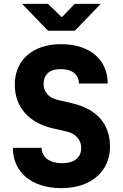

<svg xmlns="http://www.w3.org/2000/svg" viewBox="-20 -970 640 1000"><path d="M370 -810 505 -950H369L302 -880L230 -950H95L230 -810ZM300 10C453 10 553 -77 553 -206C553 -324 485 -402 356 -432L283 -449C233 -460 207 -492 207 -531C207 -583 239 -610 296 -610C357 -610 391 -581 391 -535H541C541 -660 447 -740 298 -740C150 -740 57 -657 57 -529C57 -414 129 -331 253 -302L327 -285C375 -274 403 -242 403 -199C403 -149 366 -120 303 -120C238 -120 197 -151 197 -200H47C47 -72 146 10 300 10Z"/></svg>

Font: Tekne LDO ExtraBold
Style: Regular
Weight: 800
Monospace: yes
Designer: Alessio Laiso, Mario Rullo, Paolo Rosset
Foundry: Alessio Laiso
Version: Version 1.000;hotconv 1.0.109;makeotfexe 2.5.65596